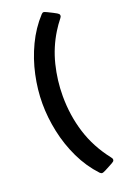

<svg xmlns="http://www.w3.org/2000/svg" viewBox="-176 -832 704 1058"><g transform="rotate(-20 175.5 -303.0)"><path d="M50.3 -303.7Q50.3 -384.8 68.4 -469Q86.4 -553.2 123.3 -630.9Q160.2 -708.5 215.8 -768.6Q221.7 -775.4 229 -775.4Q232.9 -775.4 247.8 -768.3Q262.7 -761.2 277.8 -753.4Q293 -745.6 297.4 -742.7Q301.8 -740.2 305.9 -736.3Q310.1 -732.4 310.1 -726.6Q310.1 -721.7 307.9 -718Q305.7 -714.4 303.2 -710.9Q292.5 -696.8 282.2 -682.9Q272 -668.9 262.7 -653.3Q214.4 -575.2 192.1 -485.4Q169.9 -395.5 169.9 -304.2Q169.9 -190.9 201.9 -88.6Q233.9 13.7 304.2 103.5Q306.6 106.9 309.1 110.6Q311.5 114.3 311.5 119.1Q311.5 125 307.4 128.9Q303.2 132.8 298.3 135.3Q293 138.2 278.3 146.2Q263.7 154.3 249.5 161.4Q235.4 168.5 230 168.5Q223.1 168.5 216.3 161.6Q159.7 101.1 122.8 23.7Q85.9 -53.7 68.1 -137.9Q50.3 -222.2 50.3 -303.7Z"/></g></svg>

Font: Belanosima
Style: Regular
Weight: 400
Designer: The DocRepair Project, Santiago Orozco
Foundry: Google
Version: Version 2.000